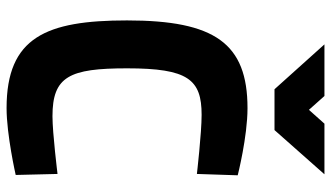

<svg xmlns="http://www.w3.org/2000/svg" viewBox="-226 -744 982 569"><g transform="rotate(90 264.5 -459.0)"><path d="M495 -139C495 -139 374 -124 324 -124C206 -124 182 -174 182 -345C182 -526 215 -566 320 -566C374 -566 495 -552 495 -552L499 -673C499 -673 385 -702 300 -702C108 -702 40 -605 40 -345C40 -105 90 12 300 12C379 12 498 -15 498 -15ZM496 -930H346L305 -884L264 -930H111L244 -782H365Z"/></g></svg>

Font: TitilliumText22L
Style: 999 wt
Weight: 900
Designer: Campivisivi
Foundry: Campivisivi
Version: 1.000